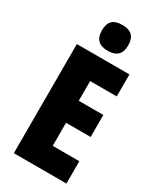

<svg xmlns="http://www.w3.org/2000/svg" viewBox="-232 -1012 907 1088"><g transform="rotate(30 221.5 -468.5)"><path d="M229 -937C169 -937 143 -909 143 -852C143 -796 172 -768 229 -768C286 -768 315 -796 315 -852C315 -908 289 -937 229 -937ZM403 0V-146H229V-297H390V-441H229V-570H403V-714H59V0Z"/></g></svg>

Font: Noto Sans Arabic UI XCn Bk
Style: Regular
Weight: 900
Width: 2
Designer: Monotype Design Team, Nadine Chahine and Nizar Qandah
Foundry: Monotype Imaging Inc.
Version: Version 2.010